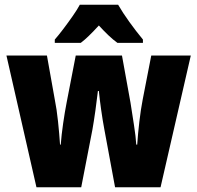

<svg xmlns="http://www.w3.org/2000/svg" viewBox="-20 -786 828 806"><path d="M418 -243Q411 -280 404.5 -326Q398 -372 395 -404H391Q387 -368 380.5 -322Q374 -276 368 -242L321 0H133L7 -553H177L210 -368Q218 -329 223.5 -277Q229 -225 232 -179H235Q238 -219 245 -267.5Q252 -316 260 -357L298 -553H492L528 -354Q535 -308 542.5 -260.5Q550 -213 552 -179H556Q559 -224 565 -275.5Q571 -327 579 -368L615 -553H781L654 0H463ZM476 -766Q495 -733 523 -694Q551 -655 580 -620V-606H473Q455 -619 436 -637Q417 -655 395 -679Q372 -654 353.5 -636Q335 -618 319 -606H210V-620Q225 -637 245.5 -664Q266 -691 285.5 -719Q305 -747 315 -766Z"/></svg>

Font: Noto Sans Lao UI Cond Blk
Style: Regular
Weight: 900
Width: 3
Designer: Monotype Design Team
Foundry: Monotype Imaging Inc.
Version: Version 2.000; ttfautohint (v1.8.4.7-5d5b)